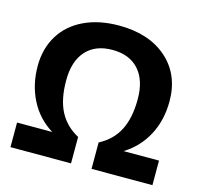

<svg xmlns="http://www.w3.org/2000/svg" viewBox="-99 -780 928 888"><g transform="rotate(15 365.0 -336.5)"><path d="M365.2 -556.6Q283.2 -556.6 238.5 -506.6Q193.8 -456.5 193.8 -365.7Q193.8 -273.9 223.9 -216.6Q253.9 -159.2 314.9 -126.5V0H24.9V-117.7H193.4Q124 -160.2 86.7 -232.9Q49.3 -305.7 49.3 -395.5Q49.3 -479 88.1 -542.2Q127 -605.5 198.7 -639.4Q270.5 -673.3 365.2 -673.3Q509.8 -673.3 595.2 -597.7Q680.7 -522 680.7 -394.5Q680.7 -304.7 643.1 -233.2Q605.5 -161.6 535.2 -117.7H704.6V0H413.1V-126.5Q476.1 -159.2 506.1 -217.8Q536.1 -276.4 536.1 -366.7Q536.1 -457 491.5 -506.8Q446.8 -556.6 365.2 -556.6Z"/></g></svg>

Font: Bpm'online Open Sans
Style: Bold
Weight: 700
Foundry: Ascender Corporation
Version: Version 1.10